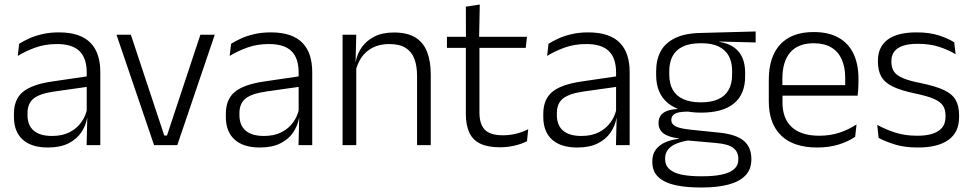

<svg xmlns="http://www.w3.org/2000/svg" viewBox="-20 -641 4292 848"><path d="M362.5 0 365.5 -121.5 363 -131V-288.5V-321Q363 -384 331.2 -415.2Q299.5 -446.5 231.5 -446.5Q178.5 -446.5 135 -430.5Q91.5 -414.5 58.5 -394L64.5 -447.5Q82.5 -459 108 -470.8Q133.5 -482.5 166.8 -490.2Q200 -498 240 -498Q289 -498 323.8 -486Q358.5 -474 380.5 -451Q402.5 -428 412.8 -395.5Q423 -363 423 -322.5V0ZM191.5 10.5Q119 10.5 80.2 -24.5Q41.5 -59.5 41.5 -125V-138Q41.5 -202.5 81.2 -235.2Q121 -268 210 -281L373 -305L376 -259L217.5 -236.5Q155.5 -227.5 128.5 -205.8Q101.5 -184 101.5 -141.5V-132.5Q101.5 -87.5 129 -64Q156.5 -40.5 209.5 -40.5Q255 -40.5 287.2 -57Q319.5 -73.5 339.2 -101.2Q359 -129 365.5 -163.5L377.5 -120.5H365Q359 -86 338.8 -56Q318.5 -26 282.2 -7.8Q246 10.5 191.5 10.5Z M717.5 -42.5 865 -487.5H928.5L763 0H660.5L494.5 -487.5H558L705.5 -42.5Z M1298.5 0 1301.5 -121.5 1299 -131V-288.5V-321Q1299 -384 1267.2 -415.2Q1235.5 -446.5 1167.5 -446.5Q1114.5 -446.5 1071 -430.5Q1027.5 -414.5 994.5 -394L1000.5 -447.5Q1018.5 -459 1044 -470.8Q1069.5 -482.5 1102.8 -490.2Q1136 -498 1176 -498Q1225 -498 1259.8 -486Q1294.5 -474 1316.5 -451Q1338.5 -428 1348.8 -395.5Q1359 -363 1359 -322.5V0ZM1127.5 10.5Q1055 10.5 1016.2 -24.5Q977.5 -59.5 977.5 -125V-138Q977.5 -202.5 1017.2 -235.2Q1057 -268 1146 -281L1309 -305L1312 -259L1153.5 -236.5Q1091.5 -227.5 1064.5 -205.8Q1037.5 -184 1037.5 -141.5V-132.5Q1037.5 -87.5 1065 -64Q1092.5 -40.5 1145.5 -40.5Q1191 -40.5 1223.2 -57Q1255.5 -73.5 1275.2 -101.2Q1295 -129 1301.5 -163.5L1313.5 -120.5H1301Q1295 -86 1274.8 -56Q1254.5 -26 1218.2 -7.8Q1182 10.5 1127.5 10.5Z M1822 0V-306Q1822 -349.5 1810.2 -381Q1798.5 -412.5 1771.5 -429.5Q1744.5 -446.5 1699 -446.5Q1657 -446.5 1626 -430.5Q1595 -414.5 1576 -386.5Q1557 -358.5 1550 -322.5L1537.5 -367.5H1551Q1557.5 -403.5 1578.2 -432.8Q1599 -462 1634.2 -479.8Q1669.5 -497.5 1720 -497.5Q1779 -497.5 1814.5 -475.5Q1850 -453.5 1866.2 -412.2Q1882.5 -371 1882.5 -312V0ZM1493 0V-487.5H1553.5L1550.5 -367L1553.5 -364V0Z M2188 9.5Q2134.5 9.5 2101.2 -6.5Q2068 -22.5 2052.8 -55.5Q2037.5 -88.5 2037.5 -137.5V-455.5H2097.5V-144.5Q2097.5 -93 2121.2 -68.2Q2145 -43.5 2201.5 -43.5Q2231.5 -43.5 2259.8 -50.5Q2288 -57.5 2313 -70.5L2307.5 -17.5Q2284 -5 2252.5 2.2Q2221 9.5 2188 9.5ZM1954 -429.5V-478.5H2307.5L2302 -429.5ZM2038 -471.5 2037.5 -611.5 2099 -621 2096 -471.5Z M2700.5 0 2703.5 -121.5 2701 -131V-288.5V-321Q2701 -384 2669.2 -415.2Q2637.5 -446.5 2569.5 -446.5Q2516.5 -446.5 2473 -430.5Q2429.5 -414.5 2396.5 -394L2402.5 -447.5Q2420.5 -459 2446 -470.8Q2471.5 -482.5 2504.8 -490.2Q2538 -498 2578 -498Q2627 -498 2661.8 -486Q2696.5 -474 2718.5 -451Q2740.5 -428 2750.8 -395.5Q2761 -363 2761 -322.5V0ZM2529.5 10.5Q2457 10.5 2418.2 -24.5Q2379.5 -59.5 2379.5 -125V-138Q2379.5 -202.5 2419.2 -235.2Q2459 -268 2548 -281L2711 -305L2714 -259L2555.5 -236.5Q2493.5 -227.5 2466.5 -205.8Q2439.5 -184 2439.5 -141.5V-132.5Q2439.5 -87.5 2467 -64Q2494.5 -40.5 2547.5 -40.5Q2593 -40.5 2625.2 -57Q2657.5 -73.5 2677.2 -101.2Q2697 -129 2703.5 -163.5L2715.5 -120.5H2703Q2697 -86 2676.8 -56Q2656.5 -26 2620.2 -7.8Q2584 10.5 2529.5 10.5Z M3076.5 -143.5Q2980.5 -143.5 2929.2 -186.2Q2878 -229 2878 -310V-327Q2878 -377 2897.8 -414Q2917.5 -451 2961 -472.5Q3004.5 -494 3075 -495.5L3317.5 -502V-453.5L3157.5 -457.5V-456Q3198 -449.5 3223 -431Q3248 -412.5 3259.5 -384.5Q3271 -356.5 3271 -320.5V-303.5Q3271 -225 3221.8 -184.2Q3172.5 -143.5 3076.5 -143.5ZM3073.5 137.5H3084Q3132 137.5 3167 130.2Q3202 123 3221.5 106.5Q3241 90 3241 62.5V61Q3241 29.5 3218.5 12.2Q3196 -5 3142 -9.5L3007 -21.5L3028 -22Q2995.5 -17.5 2970.8 -8Q2946 1.5 2931.8 18Q2917.5 34.5 2917.5 59.5V60.5Q2917.5 89.5 2937 106.5Q2956.5 123.5 2991.5 130.5Q3026.5 137.5 3073.5 137.5ZM3070 187Q3006.5 187 2959.5 176Q2912.5 165 2886.8 140.2Q2861 115.5 2861 73.5V71.5Q2861 40 2876.8 19.2Q2892.5 -1.5 2919.5 -13Q2946.5 -24.5 2978.5 -28L2978 -29.5Q2931.5 -35.5 2910 -52.2Q2888.5 -69 2888.5 -97V-97.5Q2888.5 -116 2897.2 -129.5Q2906 -143 2924.5 -150.5Q2943 -158 2972.5 -159.5V-168.5L3053 -147L3015 -148Q2975.5 -147.5 2960.2 -138.2Q2945 -129 2945 -111.5V-111Q2945 -92 2965.5 -82.2Q2986 -72.5 3036.5 -67.5L3154 -55.5Q3230 -48 3264.2 -19.8Q3298.5 8.5 3298.5 61V63Q3298.5 107 3272 134.2Q3245.5 161.5 3197 174.2Q3148.5 187 3083 187ZM3076 -189Q3121.5 -189 3152 -202.8Q3182.5 -216.5 3198 -244Q3213.5 -271.5 3213.5 -311V-328.5Q3213.5 -367.5 3198.2 -394.8Q3183 -422 3153.2 -436Q3123.5 -450 3078.5 -450H3075Q3025.5 -450 2994.8 -434.8Q2964 -419.5 2950 -392Q2936 -364.5 2936 -328V-311.5Q2936 -271.5 2951.5 -244.2Q2967 -217 2998 -203Q3029 -189 3076 -189Z M3590 10.5Q3484.5 10.5 3430 -42.5Q3375.5 -95.5 3375.5 -193.5V-288.5Q3375.5 -390.5 3426.2 -445Q3477 -499.5 3574 -499.5Q3639 -499.5 3683 -475Q3727 -450.5 3749.2 -404.5Q3771.5 -358.5 3771.5 -294V-276.5Q3771.5 -262 3770.5 -247.5Q3769.5 -233 3768 -218.5H3712Q3713 -240.5 3713 -260.2Q3713 -280 3713 -296.5Q3713 -345.5 3697.2 -379.8Q3681.5 -414 3650.8 -432Q3620 -450 3574 -450Q3505.5 -450 3470.5 -409.8Q3435.5 -369.5 3435.5 -293.5V-246L3436 -238V-187.5Q3436 -154 3445.8 -127Q3455.5 -100 3475.8 -80.8Q3496 -61.5 3526.8 -51.5Q3557.5 -41.5 3598.5 -41.5Q3646 -41.5 3686.8 -54.8Q3727.5 -68 3763 -91.5L3757 -37Q3726 -15.5 3683.5 -2.5Q3641 10.5 3590 10.5ZM3407 -218.5V-265H3754.5V-218.5Z M4034 10.5Q3975 10.5 3932 -3Q3889 -16.5 3860.5 -32L3854.5 -89.5Q3890.5 -69.5 3933.5 -55.5Q3976.5 -41.5 4031.5 -41.5Q4092 -41.5 4124 -62.2Q4156 -83 4156 -124V-131Q4156 -157.5 4144.5 -174.8Q4133 -192 4103.5 -204.8Q4074 -217.5 4020 -228.5Q3958.5 -241.5 3923 -258.8Q3887.5 -276 3872.5 -302.5Q3857.5 -329 3857.5 -368V-373Q3857.5 -433.5 3900.2 -465.8Q3943 -498 4028.5 -498Q4085.5 -498 4127 -484.5Q4168.5 -471 4194.5 -454L4200.5 -401.5Q4168.5 -421 4127.5 -434.2Q4086.5 -447.5 4033.5 -447.5Q3993 -447.5 3967.2 -438.5Q3941.5 -429.5 3929.2 -412.5Q3917 -395.5 3917 -372.5V-368Q3917 -342 3928.5 -324.8Q3940 -307.5 3969 -295.5Q3998 -283.5 4049 -273.5Q4112 -260.5 4148.5 -243.5Q4185 -226.5 4200.5 -200Q4216 -173.5 4216 -132.5V-123.5Q4216 -57.5 4169.5 -23.5Q4123 10.5 4034 10.5Z"/></svg>

Font: Anek Tamil Light
Style: Regular
Weight: 300
Designer: Aadarsh Rajan (Tamil), Yesha Goshar (Latin)
Foundry: Ek Type
Version: Version 1.003